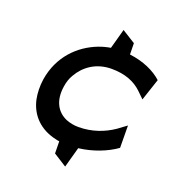

<svg xmlns="http://www.w3.org/2000/svg" viewBox="-124 -661 791 866"><g transform="rotate(20 272.0 -228.5)"><path d="M58 -230C53 -196 54 -163 60 -134C75 -65 124 -12 205 5C208 6 213 7 221 8L222 66L285 106L312 8C379 0 443 -25 489 -58L488 -165L446 -134C402 -104 346 -82 280 -82C258 -82 239 -86 221 -93C173 -113 145 -160 156 -231C159 -252 165 -272 176 -290C205 -341 258 -380 332 -380C398 -380 444 -360 477 -329L509 -298L544 -403C508 -436 453 -461 387 -469L386 -523L322 -563L296 -468C278 -465 258 -460 240 -453C151 -419 76 -344 58 -230Z"/></g></svg>

Font: Charger Sport
Style: BdObl
Weight: 700
Designer: Jasper
Foundry: Cannot Into Space Fonts
Version: Version 1.1